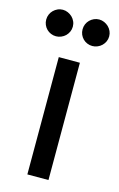

<svg xmlns="http://www.w3.org/2000/svg" viewBox="-120 -708 468 755"><g transform="rotate(15 114.0 -331.0)"><path d="M0 0ZM157.7 -477.5V0H71.8V-477.5ZM94.2 -607.4Q94.2 -596.2 89.8 -586.4Q85.4 -576.7 77.9 -569.3Q70.3 -562 60.3 -557.9Q50.3 -553.7 39.6 -553.7Q28.3 -553.7 18.6 -557.9Q8.8 -562 1.5 -569.3Q-5.9 -576.7 -10 -586.4Q-14.2 -596.2 -14.2 -607.4Q-14.2 -618.7 -10 -628.4Q-5.9 -638.2 1.5 -645.5Q8.8 -652.8 18.6 -657.2Q28.3 -661.6 39.6 -661.6Q50.3 -661.6 60.3 -657.2Q70.3 -652.8 77.9 -645.5Q85.4 -638.2 89.8 -628.4Q94.2 -618.7 94.2 -607.4ZM242.2 -607.4Q242.2 -596.2 237.8 -586.4Q233.4 -576.7 225.8 -569.3Q218.3 -562 208.3 -557.9Q198.2 -553.7 187.5 -553.7Q176.3 -553.7 166.5 -557.9Q156.7 -562 149.4 -569.3Q142.1 -576.7 137.9 -586.4Q133.8 -596.2 133.8 -607.4Q133.8 -618.7 137.9 -628.4Q142.1 -638.2 149.4 -645.5Q156.7 -652.8 166.5 -657.2Q176.3 -661.6 187.5 -661.6Q198.2 -661.6 208.3 -657.2Q218.3 -652.8 225.8 -645.5Q233.4 -638.2 237.8 -628.4Q242.2 -618.7 242.2 -607.4Z"/></g></svg>

Font: Carlito
Style: Regular
Weight: 400
Designer: Lukasz Dziedzic
Foundry: tyPoland Lukasz Dziedzic
Version: Version 1.103; Beta1; all basic design good, some composites